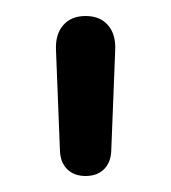

<svg xmlns="http://www.w3.org/2000/svg" viewBox="-20 -720 214 240"><path d="M87 -500Q73 -500 64.5 -508Q56 -516 55 -530L50 -657Q49 -677 59 -688.5Q69 -700 87 -700Q105 -700 115 -688.5Q125 -677 124 -657L119 -530Q118 -516 109.5 -508Q101 -500 87 -500Z"/></svg>

Font: Winky Sans Light
Style: Regular
Weight: 300
Designer: Simon Atzbach
Foundry: typofactur
Version: Version 1.205